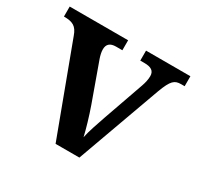

<svg xmlns="http://www.w3.org/2000/svg" viewBox="-121 -676 839 817"><g transform="rotate(30 298.0 -268.0)"><path d="M79 -437 242 0H359L508 -412C532 -476 546 -487 578 -487H595V-536H377V-487H398C429 -487 447 -477 447 -451C447 -435 443 -417 437 -400L367 -201C355 -166 337 -115 331 -84C323 -119 307 -174 291 -219L223 -408C219 -420 215 -435 215 -449C215 -475 230 -487 258 -487H289V-536H2V-487C45 -487 65 -477 79 -437Z"/></g></svg>

Font: Noto Serif Tamil SemiBold
Style: Regular
Weight: 600
Designer: Indian Type Foundry, Tom Grace, and the Monotype Design Team
Foundry: Monotype Imaging Inc.
Version: Version 2.004